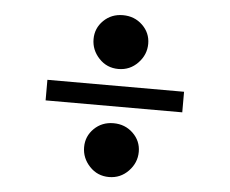

<svg xmlns="http://www.w3.org/2000/svg" viewBox="-45 -612 793 663"><g transform="rotate(5 351.5 -280.5)"><path d="M114.7 -244.6V-315.9H588.4V-244.6ZM261.2 -470Q261.2 -507.8 288.3 -534.4Q315.4 -561 355.5 -561Q395.5 -561 423.1 -534.5Q450.7 -507.9 450.7 -470.2Q450.7 -432.1 423 -403.3Q395.3 -374.5 355.5 -374.5Q315.4 -374.5 288.3 -403.3Q261.2 -432.1 261.2 -470ZM261.2 -95.5Q261.2 -133.3 288.3 -159.9Q315.4 -186.5 355.5 -186.5Q395.5 -186.5 423.1 -160Q450.7 -133.4 450.7 -95.7Q450.7 -57.6 423 -28.8Q395.3 0 355.5 0Q315.4 0 288.3 -28.8Q261.2 -57.6 261.2 -95.5Z"/></g></svg>

Font: Gelasio
Style: Regular
Weight: 400
Designer: Eben Sorkin
Foundry: Eben Sorkin
Version: Version 1.008